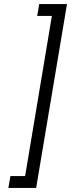

<svg xmlns="http://www.w3.org/2000/svg" viewBox="-20 -820 356 940"><path d="M308 -800 157 100H21L31 42H103L234 -742H162L172 -800Z"/></svg>

Font: Figtree Light
Style: Italic
Weight: 300
Italic angle: -9.5°
Foundry: Erik Kennedy
Version: Version 2.001; ttfautohint (v1.8.4.7-5d5b);gftools[0.9.27]